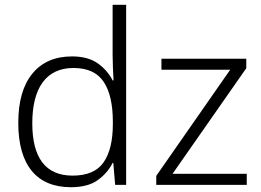

<svg xmlns="http://www.w3.org/2000/svg" viewBox="-20 -780 1102 810"><path d="M278.8 9.8C326.2 9.8 364.3 0 392.1 -20C419.9 -40 440.9 -64 455.1 -92.8H458L465.8 0H512.2V-759.8H455.1V-544.9C455.1 -513.2 457.5 -471.7 459 -440.9H455.1C440.9 -468.8 420.4 -492.7 392.6 -512.7C364.7 -532.2 328.6 -542 284.2 -542C212.4 -542 156.7 -518.1 117.2 -470.2C77.1 -421.9 57.1 -352.5 57.1 -261.2C57.1 -82 136.2 9.8 278.8 9.8ZM1021 -46.9H708L1019 -492.2V-532.2H661.1V-485.8H951.2L639.2 -38.1V0H1021ZM286.1 -39.1C171.4 -39.1 116.2 -115.7 116.2 -259.8C116.2 -409.7 175.3 -493.2 290 -493.2C349.1 -493.2 391.6 -473.6 417.5 -434.6C443.4 -395.5 456.1 -339.4 456.1 -266.1V-256.8C456.1 -186 442.9 -132.3 417 -95.2C391.1 -57.6 347.2 -39.1 286.1 -39.1Z"/></svg>

Font: Noto Reveo Sans
Style: Regular
Weight: 300
Designer: Monotype Design Team
Foundry: Monotype Imaging Inc.
Version: Version 2.007